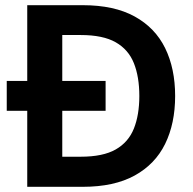

<svg xmlns="http://www.w3.org/2000/svg" viewBox="-20 -720 743 740"><path d="M6 -293V-408H387V-293ZM85 0V-700H299Q420 -700 499 -656.5Q578 -613 616.5 -534.5Q655 -456 655 -350Q655 -244 616.5 -165.5Q578 -87 499 -43.5Q420 0 299 0ZM220 -116H291Q377 -116 426 -144Q475 -172 496 -224.5Q517 -277 517 -350Q517 -424 496 -476.5Q475 -529 426 -557Q377 -585 291 -585H220Z"/></svg>

Font: DM Sans 10pt
Style: Bold
Weight: 700
Version: Version 4.004;gftools[0.9.30]